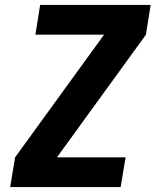

<svg xmlns="http://www.w3.org/2000/svg" viewBox="-20 -755 640 775"><path d="M21 0 41 -120 400 -615H123L142 -735H588L569 -615L210 -120H487L467 0Z"/></svg>

Font: Iosevka Aile Heavy
Style: Italic
Weight: 900
Italic angle: -9°
Designer: Belleve Invis
Foundry: Belleve Invis
Version: Version 31.1.0; ttfautohint (v1.8.4)